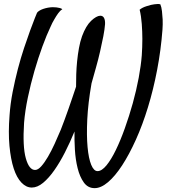

<svg xmlns="http://www.w3.org/2000/svg" viewBox="-20 -761 857 970"><path d="M140.6 186.5Q112.3 186.5 88.4 161.6Q64.5 136.7 49.3 90.3Q34.2 43.9 27.8 -23.9Q21.5 -91.8 28.3 -178.7Q32.2 -236.3 43.9 -296.4Q55.7 -356.4 70.3 -412.6Q85 -468.8 101.6 -518.6Q118.2 -568.4 132.3 -606.9Q146.5 -645.5 155.8 -668.9Q165 -692.4 167 -696.3Q169.9 -701.2 178.2 -706.5Q186.5 -711.9 197.8 -715.8Q209 -719.7 222.2 -722.2Q235.4 -724.6 247.1 -724.6Q256.8 -724.6 265.6 -723.6Q273.4 -722.7 281.2 -720.7Q289.1 -718.8 294.9 -714.8Q284.2 -708 273.9 -693.8Q263.7 -679.7 254.9 -664.1Q244.1 -646.5 235.4 -626Q215.8 -585 194.3 -526.4Q172.9 -467.8 153.8 -401.9Q134.8 -335.9 120.6 -268.1Q106.4 -200.2 101.6 -140.6Q93.8 -20.5 110.4 38.6Q127 97.7 157.2 97.7Q171.9 97.7 188.5 79.1Q205.1 60.5 222.2 31.2Q239.3 2 255.9 -34.2Q272.5 -70.3 287.1 -105.5Q295.9 -127.9 306.2 -155.8Q316.4 -183.6 326.7 -212.9Q336.9 -242.2 346.7 -271Q356.4 -299.8 364.3 -323.2Q364.3 -352.5 365.2 -385.3Q366.2 -418 369.6 -451.7Q373 -485.4 378.9 -518.1Q384.8 -550.8 394.5 -578.1Q414.1 -630.9 440.4 -655.8Q466.8 -680.7 486.3 -681.6Q500 -681.6 505.9 -669.9Q511.7 -658.2 510.7 -638.7Q508.8 -613.3 502 -577.6Q495.1 -542 485.8 -501.5Q476.6 -460.9 464.8 -419.4Q453.1 -377.9 442.4 -339.8Q424.8 -239.3 420.9 -157.7Q417 -76.2 422.4 -18.1Q427.7 40 440.9 71.8Q454.1 103.5 472.7 103.5Q494.1 103.5 518.1 74.2Q542 44.9 565.4 -3.4Q588.9 -51.8 610.8 -113.3Q632.8 -174.8 650.9 -239.7Q668.9 -304.7 680.7 -367.7Q692.4 -430.7 696.3 -481.4Q699.2 -523.4 699.2 -564.5Q699.2 -599.6 696.3 -639.6Q693.4 -679.7 685.5 -711.9Q698.2 -722.7 719.7 -729.5Q730.5 -733.4 743.2 -736.3Q751 -738.3 759.8 -739.3Q767.6 -740.2 775.4 -740.7Q783.2 -741.2 790 -739.3Q795.9 -725.6 798.3 -704.1Q800.8 -682.6 801.8 -662.1Q802.7 -637.7 800.8 -611.3Q793 -507.8 773.9 -408.2Q754.9 -308.6 727.5 -219.2Q700.2 -129.9 666.5 -55.2Q632.8 19.5 597.2 74.2Q561.5 128.9 525.9 159.2Q490.2 189.5 458 189.5Q423.8 189.5 403.3 160.6Q382.8 131.8 372.1 88.4Q361.3 44.9 358.4 -4.9Q355.5 -54.7 356.4 -96.7Q334 -42 308.1 8.8Q282.2 59.6 254.4 99.1Q226.6 138.7 197.8 162.6Q168.9 186.5 140.6 186.5Z"/></svg>

Font: Satisfy
Style: Regular
Weight: 400
Designer: Font Diner, Inc
Foundry: Font Diner, Inc
Version: Version 1.000